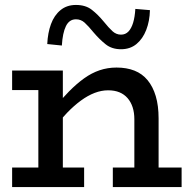

<svg xmlns="http://www.w3.org/2000/svg" viewBox="-20 -756 766 776"><path d="M523 0V-274Q523 -301 516 -322.5Q509 -344 495.5 -359.5Q482 -375 462.5 -383Q443 -391 417 -391Q390 -391 362.5 -380.5Q335 -370 307 -349.5Q279 -329 251.5 -300.5Q224 -272 196 -236V-316Q228 -355 258.5 -386Q289 -417 319.5 -439Q350 -461 382.5 -472Q415 -483 451 -483Q492 -483 523.5 -470.5Q555 -458 576.5 -432Q598 -406 609.5 -367.5Q621 -329 621 -277V0ZM29 0V-79H320V0ZM135 0V-471H234V0ZM29 -392V-471H213V-392ZM436 0V-79H714V0ZM469 -557Q432 -557 407 -577Q382 -597 359 -624Q337 -651 322 -664.5Q307 -678 287 -678Q260 -678 246.5 -650.5Q233 -623 230 -572L171 -578Q173 -623 186 -658.5Q199 -694 224.5 -715Q250 -736 287 -736Q326 -736 351 -716.5Q376 -697 399 -669Q420 -643 435 -629.5Q450 -616 469 -616Q487 -616 499 -628.5Q511 -641 518 -664Q525 -687 527 -720L586 -715Q585 -671 571 -635Q557 -599 531.5 -578Q506 -557 469 -557Z"/></svg>

Font: BioRhyme ExtraBold
Style: Regular
Weight: 400
Version: Version 1.600;gftools[0.9.33]